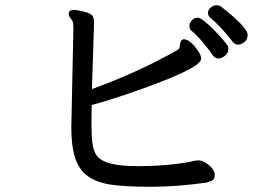

<svg xmlns="http://www.w3.org/2000/svg" viewBox="-20 -717 1040 735"><path d="M816 -493Q803 -493 794 -506Q781 -526 756.5 -555Q732 -584 712 -600Q705 -606 705 -618Q705 -628 714 -638.5Q723 -649 736 -649Q747 -649 765 -634Q783 -619 801.5 -600Q820 -581 834 -564.5Q848 -548 851 -543Q854 -538 854 -527Q854 -514 841 -503.5Q828 -493 816 -493ZM253 -229 261 -611Q261 -629 258 -635Q255 -641 249 -648.5Q243 -656 243 -664Q243 -679 262 -679Q276 -679 303 -672Q330 -665 335 -655Q340 -645 340 -628L332 -376Q511 -441 658 -525Q666 -529 667.5 -536.5Q669 -544 670.5 -553.5Q672 -563 682 -567Q708 -567 739 -521Q750 -505 750 -492Q750 -458 527 -378Q404 -334 331 -315L330 -245Q330 -199 334 -167.5Q338 -136 353 -118Q384 -81 504 -81Q625 -81 714 -99Q727 -103 740 -103Q753 -103 767 -94Q802 -72 802 -47Q802 -30 790.5 -25Q779 -20 770 -18Q657 -2 557 -2Q457 -2 402.5 -10.5Q348 -19 315 -43.5Q282 -68 267.5 -113Q253 -158 253 -229ZM891 -546Q878 -546 867.5 -561Q857 -576 832 -603.5Q807 -631 784 -650Q776 -658 776 -668Q776 -679 786.5 -688Q797 -697 809 -697Q820 -697 827 -691Q928 -612 928 -584Q928 -565 915 -555.5Q902 -546 891 -546Z"/></svg>

Font: LXGW WenKai Lite
Style: Bold
Weight: 700
Designer: LXGW / Fontworks Inc.
Foundry: LXGW / Fontworks Inc.
Version: Version 1.330;April 28, 2024